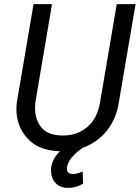

<svg xmlns="http://www.w3.org/2000/svg" viewBox="-20 -731 685 941"><path d="M552.2 -710.9 470.2 -228.5C461.4 -176.3 440.4 -136.2 407.7 -108.4C374.5 -80.6 335.4 -66.9 290 -66.9C287.1 -66.9 283.7 -66.9 280.8 -66.9C235.4 -68.4 202.1 -81.5 182.1 -107.4C161.6 -132.8 151.9 -164.1 151.9 -200.7C151.9 -210 152.3 -219.2 153.3 -229L234.9 -710.9H144.5L62.5 -229.5C61 -217.3 60.5 -206.1 60.5 -194.8C60.5 -140.6 78.1 -93.3 114.3 -53.2C149.9 -12.7 203.1 8.3 273.9 10.3C246.1 37.1 231.4 66.9 230 100.6C230 101.6 230 102.5 230 104C230 128.9 237.3 149.9 252.4 166C267.6 182.1 288.1 189.9 313.5 189.9C340.3 189.9 365.2 183.1 387.2 168.9L385.3 109.9C364.3 118.2 348.6 122.1 337.9 122.1C337.9 122.1 337.4 122.1 336.9 122.1C317.9 121.6 308.1 112.8 308.1 96.2C308.1 94.2 308.6 92.3 308.6 90.3C311.5 59.1 337.4 26.9 385.7 -6.8C434.6 -24.4 474.6 -53.2 505.4 -92.8C536.1 -132.3 555.2 -178.2 562.5 -230L644.5 -710.9Z"/></svg>

Font: Roboto
Style: Italic
Weight: 400
Italic angle: -12°
Designer: Google
Version: Version 2.137; 2017